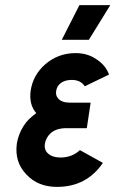

<svg xmlns="http://www.w3.org/2000/svg" viewBox="-20 -720 452 752"><path d="M335 -318H254Q222 -318 208 -334Q197 -346 200 -364Q203 -382 216 -393Q233 -407 261 -407Q296 -407 312 -382L407 -428Q400 -447 387.5 -462Q375 -477 356 -489Q322 -512 276 -512Q208 -512 157 -468Q109 -426 100 -364Q93 -310 122 -277Q107 -266 94 -253.5Q81 -241 72 -226Q52 -194 46 -158Q36 -85 84 -36Q129 12 203 12Q319 12 383 -82L293 -132Q263 -104 219 -103Q185 -103 168 -119Q152 -133 156 -158Q160 -181 178 -198Q200 -218 240 -218H320ZM222 -564H328L412 -700H291Z"/></svg>

Font: Unageo
Style: SemiBold-Italic
Weight: 600
Designer: Richard Sepsi
Foundry: Richard Sepsi
Version: Version 2.000